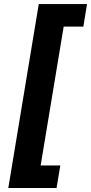

<svg xmlns="http://www.w3.org/2000/svg" viewBox="-20 -792 450 948"><path d="M21 136.2 171.4 -772H409.7L391.6 -660.6H294.4L180.7 24.9H277.8L259.3 136.2Z"/></svg>

Font: Inter
Style: Bold Italic
Weight: 700
Italic angle: -9.39999°
Designer: Rasmus Andersson
Foundry: rsms
Version: Version 4.001;git-9221beed3